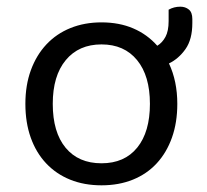

<svg xmlns="http://www.w3.org/2000/svg" viewBox="-20 -542 621 575"><path d="M511 -231Q511 -175 495 -130Q479 -85 449.5 -53Q420 -21 378 -4Q336 13 284 13Q232 13 190 -4Q148 -21 118 -53Q88 -85 72 -130Q56 -175 56 -231Q56 -287 72.5 -332Q89 -377 119 -409Q149 -441 191 -458Q233 -475 284 -475Q337 -475 379 -457Q421 -439 451 -405Q466 -414 475.5 -431.5Q485 -449 485 -479V-513Q501 -522 520 -522Q535 -522 545.5 -513.5Q556 -505 556 -485V-473Q556 -424 535.5 -395Q515 -366 486 -352Q511 -299 511 -231ZM284 -409Q216 -409 177 -362Q138 -315 138 -231Q138 -146 176.5 -99.5Q215 -53 284 -53Q353 -53 391 -100Q429 -147 429 -231Q429 -315 390.5 -362Q352 -409 284 -409Z"/></svg>

Font: Baloo Chettan 2
Style: Regular
Weight: 400
Designer: Maithili Shingre, Unnati Kotecha and Ek Type
Foundry: Ek Type
Version: Version 1.640;hotconv 1.0.111;makeotfexe 2.5.65597; ttfautoh